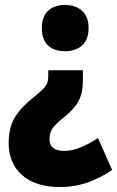

<svg xmlns="http://www.w3.org/2000/svg" viewBox="-20 -583 473 776"><path d="M338 -470Q338 -423 312 -399.5Q286 -376 242 -376Q199 -376 174 -399.5Q149 -423 149 -470Q149 -516 174.5 -539.5Q200 -563 242 -563Q285 -563 311.5 -539.5Q338 -516 338 -470ZM315 -257Q315 -209 298.5 -176.5Q282 -144 241 -111Q205 -83 192.5 -64.5Q180 -46 180 -20Q180 27 240 27Q297 27 376 -25L433 104Q383 138 331.5 155.5Q280 173 224 173Q123 173 69 124.5Q15 76 15 -5Q15 -67 40 -108.5Q65 -150 115 -189Q141 -210 154 -223.5Q167 -237 171 -248Q175 -259 175 -274V-299H315Z"/></svg>

Font: Noto Sans Lao UI Cond Blk
Style: Regular
Weight: 900
Width: 3
Designer: Monotype Design Team
Foundry: Monotype Imaging Inc.
Version: Version 2.000; ttfautohint (v1.8.4.7-5d5b)